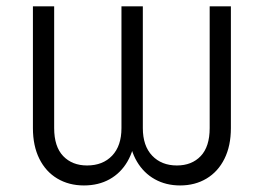

<svg xmlns="http://www.w3.org/2000/svg" viewBox="-20 -562 813 592"><path d="M238.8 9.8Q192.4 9.8 156.7 -11.5Q121.1 -32.7 101.3 -72.5Q81.5 -112.3 81.5 -167V-542.5H147V-167Q147 -109.9 174.8 -80.8Q202.6 -51.8 248.5 -51.8Q296.9 -51.8 325.7 -82Q354.5 -112.3 354.5 -167V-542.5H420.4V-167Q420.4 -112.3 449.2 -82Q478 -51.8 525.4 -51.8Q571.3 -51.8 598.9 -80.8Q626.5 -109.9 626.5 -167V-542.5H691.9V-167Q691.9 -112.3 672.1 -72.5Q652.3 -32.7 616.9 -11.5Q581.5 9.8 535.2 9.8Q491.7 9.8 457.5 -9.3Q423.3 -28.3 402.3 -63.7Q381.3 -99.1 377 -148.4H397.9Q393.6 -99.1 372.8 -63.7Q352.1 -28.3 317.9 -9.3Q283.7 9.8 238.8 9.8Z"/></svg>

Font: Inter 16pt Light
Style: Regular
Weight: 300
Version: Version 4.001;git-66647c0bb